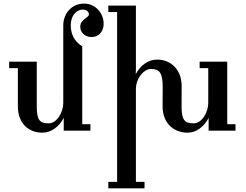

<svg xmlns="http://www.w3.org/2000/svg" viewBox="-20 -710 1338 1043"><path d="M1259.3 0H1113.3V-69.8Q1094.7 -33.2 1064.2 -11.2Q1033.7 10.7 999 10.7Q968.3 10.7 943.1 0.2Q918 -10.3 900.1 -29.1Q882.3 -47.9 872.8 -74Q863.3 -100.1 863.3 -131.8L863.8 -237.3Q863.8 -265.1 860.6 -283.9Q857.4 -302.7 850.1 -314.2Q842.8 -325.7 830.6 -330.6Q818.4 -335.4 800.8 -335.4Q784.2 -335.4 769.3 -325.7Q754.4 -315.9 742.9 -300.5Q731.4 -285.2 724.9 -266.1Q718.3 -247.1 718.3 -228.5V277.8H765.1V313H568.4V277.8H616.2V-644.5H568.4V-679.7H718.3V-333.5L717.3 -306.6Q735.8 -343.3 766.8 -364.7Q797.9 -386.2 833 -386.2Q863.3 -386.2 887.9 -375.5Q912.6 -364.7 930.2 -345.7Q947.8 -326.7 957.3 -300.3Q966.8 -273.9 966.8 -242.7L966.3 -132.3Q966.3 -105 969.5 -87.4Q972.7 -69.8 980.2 -59.1Q987.8 -48.3 1000.5 -44.2Q1013.2 -40 1031.7 -40Q1048.3 -40 1063 -50Q1077.6 -60.1 1088.4 -76.2Q1099.1 -92.3 1105.2 -112.1Q1111.3 -131.8 1111.3 -150.9V-339.8H1064.5V-375H1214.4V-35.2H1259.3ZM543 -580.6Q543 -564 537.8 -550.5Q532.7 -537.1 523.9 -527.8Q515.1 -518.6 503.4 -513.7Q491.7 -508.8 478.5 -508.8Q463.9 -508.8 452.4 -513.2Q440.9 -517.6 432.9 -525.1Q424.8 -532.7 420.4 -543Q416 -553.2 416 -564.9Q416 -580.1 423.3 -589.8Q430.7 -599.6 439.5 -606.7Q448.2 -613.8 455.6 -619.4Q462.9 -625 462.9 -632.3Q462.9 -639.2 459.5 -644Q456.1 -648.9 451.2 -652.1Q446.3 -655.3 440.9 -656.7Q435.5 -658.2 431.2 -658.2Q418.5 -658.2 406.2 -652.6Q394 -647 384.8 -636Q375.5 -625 369.9 -608.9Q364.3 -592.8 364.3 -572.3Q364.3 -555.7 367.7 -539.8Q371.1 -523.9 378.4 -509.3Q385.7 -494.6 397.7 -481.7Q409.7 -468.8 426.8 -458.5V-35.2H471.2V0H326.2V-69.8Q316.9 -52.2 304.7 -37.4Q292.5 -22.5 277.6 -12Q262.7 -1.5 245.8 4.6Q229 10.7 210.9 10.7Q180.7 10.7 156 0.7Q131.3 -9.3 113.8 -27.8Q96.2 -46.4 86.7 -72.8Q77.1 -99.1 77.1 -131.8V-339.8H29.8V-375H179.7V-132.3Q179.7 -104.5 182.9 -86.7Q186 -68.8 193.6 -58.3Q201.2 -47.9 213.6 -43.9Q226.1 -40 244.1 -40Q260.7 -40 275.4 -50Q290 -60.1 300.8 -76.2Q311.5 -92.3 317.6 -112.1Q323.7 -131.8 323.7 -150.9V-571.8Q323.7 -595.2 331.5 -616.7Q339.4 -638.2 354 -654.5Q368.7 -670.9 389.6 -680.7Q410.6 -690.4 437 -690.4Q459 -690.4 478.3 -681.9Q497.6 -673.3 512 -658.4Q526.4 -643.6 534.7 -623.5Q543 -603.5 543 -580.6Z"/></svg>

Font: Arian Grqi
Style: Italic
Weight: 400
Italic angle: -15°
Designer: Ruben Hakobyan (Tarumian)
Foundry: Ruben Hakobyan (Tarumian)
Version: Version 1.002